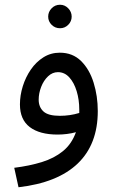

<svg xmlns="http://www.w3.org/2000/svg" viewBox="-20 -559 487 809"><path d="M58 230 40 148Q104 140 156 124Q208 108 245 78Q282 48 300 -2Q282 3 262 5.5Q242 8 223 8Q147 8 105.5 -23.5Q64 -55 64 -119Q64 -157 76 -195.5Q88 -234 110 -266Q132 -298 163 -317.5Q194 -337 232 -337Q286 -337 321.5 -302Q357 -267 374.5 -210.5Q392 -154 392 -91Q392 49 307.5 130Q223 211 58 230ZM143 -139Q143 -108 163 -89.5Q183 -71 232 -71Q275 -71 314 -83Q314 -89 314 -97Q314 -139 303 -175Q292 -211 272 -233Q252 -255 224 -255Q201 -255 182.5 -237.5Q164 -220 153.5 -193Q143 -166 143 -139ZM233 -440Q212 -440 197.5 -454.5Q183 -469 183 -489Q183 -509 197.5 -524Q212 -539 233 -539Q253 -539 267.5 -524Q282 -509 282 -489Q282 -469 267.5 -454.5Q253 -440 233 -440Z"/></svg>

Font: Go Noto Current
Style: Regular
Weight: 400
Designer: Monotype Design Team
Foundry: Monotype Imaging Inc.
Version: Version 2.007; ttfautohint (v1.8) -l 8 -r 50 -G 200 -x 14 -D